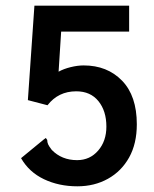

<svg xmlns="http://www.w3.org/2000/svg" viewBox="-20 -643 540 675"><path d="M252 12Q187 12 134.5 -13Q82 -38 54 -87L133 -152L141 -158L146 -151Q146 -143 149 -136Q152 -129 162 -116Q197 -80 251 -80Q296 -80 325 -113.5Q354 -147 354 -198Q354 -253 326 -287.5Q298 -322 248 -322Q185 -322 147 -273L78 -291L101 -623H434V-532H195L186 -391Q204 -401 228.5 -407Q253 -413 274 -413Q357 -413 409 -359.5Q461 -306 461 -206Q461 -138 434 -89.5Q407 -41 359.5 -14.5Q312 12 252 12Z"/></svg>

Font: Ligconsolata
Style: Bold
Weight: 700
Monospace: yes
Designer: Raph Levien, Cyreal, Brenton Simpson
Foundry: Raph Levien, Cyreal, Google
Version: Version 3.001; ttfautohint (v1.8.2.53-6de2)